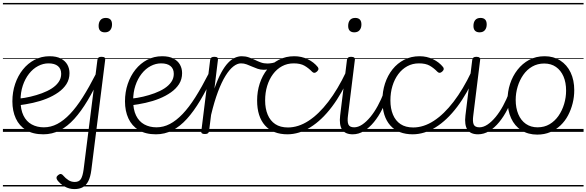

<svg xmlns="http://www.w3.org/2000/svg" viewBox="-20 -905 4026 1318"><path d="M278 17Q206 17 159 -12Q112 -41 88.5 -92Q65 -143 65 -209Q65 -273 84 -329Q103 -385 137 -427.5Q171 -470 217.5 -494.5Q264 -519 320 -519Q368 -519 398 -503Q428 -487 442.5 -461Q457 -435 457 -403Q457 -361 436.5 -328.5Q416 -296 380.5 -271Q345 -246 300.5 -228Q256 -210 206 -199Q156 -188 108 -182L110 -228Q149 -232 189.5 -241.5Q230 -251 268 -265Q306 -279 335.5 -298Q365 -317 382.5 -342Q400 -367 400 -398Q400 -433 377.5 -451.5Q355 -470 313 -470Q276 -470 241 -451.5Q206 -433 179 -398.5Q152 -364 136.5 -317.5Q121 -271 121 -215Q121 -153 141 -112Q161 -71 197.5 -51Q234 -31 281 -31Q291 -31 296 -23.5Q301 -16 300.5 -7Q300 2 294 9.5Q288 17 278 17ZM0 365H488V375H0ZM0 -20H488V0H0ZM0 -505H488V-500H0ZM0 -885H488V-875H0Z M277 17Q268 17 263.5 10Q259 3 259.5 -7Q260 -17 265.5 -24Q271 -31 281 -31Q329 -31 373 -54Q417 -77 460.5 -122.5Q504 -168 548 -237.5Q592 -307 640 -401Q644 -410 653 -408.5Q662 -407 668.5 -400.5Q675 -394 670 -385Q626 -290 581.5 -215.5Q537 -141 490 -89Q443 -37 390.5 -10Q338 17 277 17ZM488 365V375ZM488 -20V0ZM488 -505V-500ZM488 -885V-875Z M491 393Q455 393 424 375.5Q393 358 373 331Q367 322 368 313.5Q369 305 379 297Q390 288 398.5 289.5Q407 291 413 299Q430 319 449.5 331.5Q469 344 493 344Q523 344 535.5 323.5Q548 303 554 258L649 -496Q651 -506 657 -510.5Q663 -515 676 -515Q692 -515 698 -510Q704 -505 702 -494L607 262Q601 309 586.5 338Q572 367 548.5 380Q525 393 491 393ZM700 -683Q679 -683 668 -694Q657 -705 657 -727Q657 -752 669.5 -767Q682 -782 706 -782Q727 -782 738 -771Q749 -760 749 -737Q749 -713 736.5 -698Q724 -683 700 -683ZM488 365H793V375H488ZM488 -20H793V0H488ZM488 -505H793V-500H488ZM488 -885H793V-875H488Z M1051 17Q979 17 932 -12Q885 -41 861.5 -92Q838 -143 838 -209Q838 -273 857 -329Q876 -385 910 -427.5Q944 -470 990.5 -494.5Q1037 -519 1093 -519Q1141 -519 1171 -503Q1201 -487 1215.5 -461Q1230 -435 1230 -403Q1230 -361 1209.5 -328.5Q1189 -296 1153.5 -271Q1118 -246 1073.5 -228Q1029 -210 979 -199Q929 -188 881 -182L883 -228Q922 -232 962.5 -241.5Q1003 -251 1041 -265Q1079 -279 1108.5 -298Q1138 -317 1155.5 -342Q1173 -367 1173 -398Q1173 -433 1150.5 -451.5Q1128 -470 1086 -470Q1049 -470 1014 -451.5Q979 -433 952 -398.5Q925 -364 909.5 -317.5Q894 -271 894 -215Q894 -153 914 -112Q934 -71 970.5 -51Q1007 -31 1054 -31Q1064 -31 1069 -23.5Q1074 -16 1073.5 -7Q1073 2 1067 9.5Q1061 17 1051 17ZM773 365H1261V375H773ZM773 -20H1261V0H773ZM773 -505H1261V-500H773ZM773 -885H1261V-875H773Z M1050 17Q1041 17 1036.5 10Q1032 3 1032.5 -7Q1033 -17 1038.5 -24Q1044 -31 1054 -31Q1102 -31 1146 -54Q1190 -77 1233.5 -122.5Q1277 -168 1321 -237.5Q1365 -307 1413 -401Q1417 -410 1426 -408.5Q1435 -407 1441.5 -400.5Q1448 -394 1443 -385Q1399 -290 1354.5 -215.5Q1310 -141 1263 -89Q1216 -37 1163.5 -10Q1111 17 1050 17ZM1261 365V375ZM1261 -20V0ZM1261 -505V-500ZM1261 -885V-875Z M1386 15Q1373 15 1366.5 10.5Q1360 6 1362 -5L1423 -496Q1425 -506 1431.5 -510.5Q1438 -515 1451 -515Q1466 -515 1472 -510Q1478 -505 1476 -494L1452 -297Q1475 -363 1498.5 -406Q1522 -449 1546 -474Q1570 -499 1593.5 -509Q1617 -519 1639 -519Q1650 -519 1655 -511.5Q1660 -504 1659 -494Q1658 -484 1651.5 -477Q1645 -470 1634 -470Q1609 -470 1582 -449Q1555 -428 1528 -384.5Q1501 -341 1476 -274.5Q1451 -208 1429 -116L1415 -4Q1413 6 1406.5 10.5Q1400 15 1386 15ZM1261 365H1665V375H1261ZM1261 -20H1665V0H1261ZM1261 -505H1665V-500H1261ZM1261 -885H1665V-875H1261Z M1791 -426Q1768 -426 1748 -433Q1728 -440 1710 -448Q1692 -456 1673.5 -463Q1655 -470 1634 -470Q1622 -470 1617 -477Q1612 -484 1612.5 -494Q1613 -504 1619.5 -511.5Q1626 -519 1639 -519Q1665 -519 1687 -511.5Q1709 -504 1729.5 -494Q1750 -484 1770.5 -476.5Q1791 -469 1816 -469Q1830 -469 1850 -472.5Q1870 -476 1887 -486Q1894 -490 1899.5 -487Q1905 -484 1907.5 -477Q1910 -470 1909 -463.5Q1908 -457 1901 -454Q1882 -445 1861.5 -439Q1841 -433 1823 -429.5Q1805 -426 1791 -426ZM1665 365V375ZM1665 -20V0ZM1665 -505V-500ZM1665 -885V-875Z M1954 17Q1853 17 1799 -44Q1745 -105 1745 -215Q1745 -277 1763 -332Q1781 -387 1814.5 -429Q1848 -471 1895 -495Q1942 -519 2000 -519Q2050 -519 2092.5 -498.5Q2135 -478 2162 -444Q2167 -436 2166 -429.5Q2165 -423 2156 -414Q2146 -405 2138 -405Q2130 -405 2123 -412Q2098 -438 2070 -454Q2042 -470 1996 -470Q1952 -470 1916 -450.5Q1880 -431 1854 -396Q1828 -361 1814 -315Q1800 -269 1800 -215Q1800 -160 1817.5 -118Q1835 -76 1869.5 -53Q1904 -30 1957 -30Q1968 -30 1973 -23Q1978 -16 1977.5 -6.5Q1977 3 1971 10Q1965 17 1954 17ZM1665 365H2200V375H1665ZM1665 -20H2200V0H1665ZM1665 -505H2200V-500H1665ZM1665 -885H2200V-875H1665Z M1952 17Q1939 17 1933.5 10Q1928 3 1928.5 -6.5Q1929 -16 1936 -23Q1943 -30 1956 -30Q2028 -30 2098 -75.5Q2168 -121 2233.5 -206.5Q2299 -292 2356 -412Q2360 -421 2369 -419.5Q2378 -418 2384 -411.5Q2390 -405 2385 -395Q2328 -264 2258.5 -172Q2189 -80 2111 -31.5Q2033 17 1952 17ZM2200 365V375ZM2200 -20V0ZM2200 -505V-500ZM2200 -885V-875Z M2402 17Q2376 17 2357.5 9Q2339 1 2328.5 -15Q2318 -31 2314.5 -55.5Q2311 -80 2315 -112L2362 -496Q2364 -506 2370.5 -510.5Q2377 -515 2390 -515Q2405 -515 2411.5 -509.5Q2418 -504 2416 -494L2369 -114Q2363 -71 2371.5 -51Q2380 -31 2411 -31Q2421 -31 2425.5 -23.5Q2430 -16 2429 -7Q2428 2 2421 9.5Q2414 17 2402 17ZM2412 -683Q2392 -683 2381 -694Q2370 -705 2370 -727Q2370 -752 2382 -767Q2394 -782 2419 -782Q2439 -782 2450 -771Q2461 -760 2461 -737Q2461 -713 2448.5 -698Q2436 -683 2412 -683ZM2200 365H2525V375H2200ZM2200 -20H2525V0H2200ZM2200 -505H2525V-500H2200ZM2200 -885H2525V-875H2200Z M2401 17Q2391 17 2385.5 9.5Q2380 2 2381 -7Q2382 -16 2389.5 -23.5Q2397 -31 2411 -31Q2438 -31 2466 -49.5Q2494 -68 2521.5 -101Q2549 -134 2573 -178Q2597 -222 2617 -274Q2621 -284 2629 -285Q2637 -286 2644 -280.5Q2651 -275 2648 -265Q2630 -208 2604.5 -157Q2579 -106 2547 -67Q2515 -28 2478.5 -5.5Q2442 17 2401 17ZM2525 365V375ZM2525 -20V0ZM2525 -505V-500ZM2525 -885V-875Z M2814 17Q2713 17 2659 -44Q2605 -105 2605 -215Q2605 -277 2623 -332Q2641 -387 2674.5 -429Q2708 -471 2755 -495Q2802 -519 2860 -519Q2910 -519 2952.5 -498.5Q2995 -478 3022 -444Q3027 -436 3026 -429.5Q3025 -423 3016 -414Q3006 -405 2998 -405Q2990 -405 2983 -412Q2958 -438 2930 -454Q2902 -470 2856 -470Q2812 -470 2776 -450.5Q2740 -431 2714 -396Q2688 -361 2674 -315Q2660 -269 2660 -215Q2660 -160 2677.5 -118Q2695 -76 2729.5 -53Q2764 -30 2817 -30Q2828 -30 2833 -23Q2838 -16 2837.5 -6.5Q2837 3 2831 10Q2825 17 2814 17ZM2525 365H3060V375H2525ZM2525 -20H3060V0H2525ZM2525 -505H3060V-500H2525ZM2525 -885H3060V-875H2525Z M2812 17Q2799 17 2793.5 10Q2788 3 2788.5 -6.5Q2789 -16 2796 -23Q2803 -30 2816 -30Q2888 -30 2958 -75.5Q3028 -121 3093.5 -206.5Q3159 -292 3216 -412Q3220 -421 3229 -419.5Q3238 -418 3244 -411.5Q3250 -405 3245 -395Q3188 -264 3118.5 -172Q3049 -80 2971 -31.5Q2893 17 2812 17ZM3060 365V375ZM3060 -20V0ZM3060 -505V-500ZM3060 -885V-875Z M3262 17Q3236 17 3217.5 9Q3199 1 3188.5 -15Q3178 -31 3174.5 -55.5Q3171 -80 3175 -112L3222 -496Q3224 -506 3230.5 -510.5Q3237 -515 3250 -515Q3265 -515 3271.5 -509.5Q3278 -504 3276 -494L3229 -114Q3223 -71 3231.5 -51Q3240 -31 3271 -31Q3281 -31 3285.5 -23.5Q3290 -16 3289 -7Q3288 2 3281 9.5Q3274 17 3262 17ZM3272 -683Q3252 -683 3241 -694Q3230 -705 3230 -727Q3230 -752 3242 -767Q3254 -782 3279 -782Q3299 -782 3310 -771Q3321 -760 3321 -737Q3321 -713 3308.5 -698Q3296 -683 3272 -683ZM3060 365H3385V375H3060ZM3060 -20H3385V0H3060ZM3060 -505H3385V-500H3060ZM3060 -885H3385V-875H3060Z M3261 17Q3251 17 3245.5 9.5Q3240 2 3241 -7Q3242 -16 3249.5 -23.5Q3257 -31 3271 -31Q3298 -31 3326 -49.5Q3354 -68 3381.5 -101Q3409 -134 3433 -178Q3457 -222 3477 -274Q3481 -284 3489 -285Q3497 -286 3504 -280.5Q3511 -275 3508 -265Q3490 -208 3464.5 -157Q3439 -106 3407 -67Q3375 -28 3338.5 -5.5Q3302 17 3261 17ZM3385 365V375ZM3385 -20V0ZM3385 -505V-500ZM3385 -885V-875Z M3668 19Q3605 19 3559 -10.5Q3513 -40 3488.5 -93.5Q3464 -147 3464 -218Q3464 -276 3481.5 -329.5Q3499 -383 3532.5 -426Q3566 -469 3612.5 -494Q3659 -519 3719 -519Q3780 -519 3826 -489.5Q3872 -460 3897 -407.5Q3922 -355 3922 -286Q3922 -240 3911 -196Q3900 -152 3879.5 -113Q3859 -74 3828 -44.5Q3797 -15 3757 2Q3717 19 3668 19ZM3670 -31Q3717 -31 3753 -52.5Q3789 -74 3814 -110Q3839 -146 3852.5 -191Q3866 -236 3866 -283Q3866 -339 3848 -380.5Q3830 -422 3796.5 -445.5Q3763 -469 3716 -469Q3670 -469 3633.5 -448Q3597 -427 3572 -391Q3547 -355 3533.5 -310.5Q3520 -266 3520 -219Q3520 -164 3538 -121Q3556 -78 3590 -54.5Q3624 -31 3670 -31ZM3385 365H3986V375H3385ZM3385 -20H3986V0H3385ZM3385 -505H3986V-500H3385ZM3385 -885H3986V-875H3385Z"/></svg>

Font: Playwrite GB S Guides
Style: Italic
Weight: 400
Italic angle: -7.01216°
Designer: Veronika Burian, José Scaglione
Foundry: TypeTogether
Version: Version 1.002